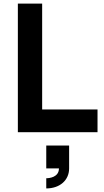

<svg xmlns="http://www.w3.org/2000/svg" viewBox="-20 -740 581 1075"><path d="M526 -127H216V-720H80V0H526ZM239 315C315 315 367 269 367 203V75H239V203H310C310 253 255 258 239 258Z"/></svg>

Font: Eudonet ExtraBold
Style: Regular
Weight: 800
Designer: Mikhail Sharanda
Foundry: Mikhail Sharanda
Version: Version 4.503;Glyphs 3.1.2 (3151)